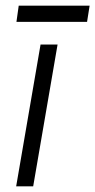

<svg xmlns="http://www.w3.org/2000/svg" viewBox="-20 -657 336 677"><path d="M37 0 123 -500H183L97 0ZM38 -580 46 -637H296L287 -580Z"/></svg>

Font: Figtree Light Medium
Style: Italic
Weight: 500
Italic angle: -9.5°
Version: Version 2.000